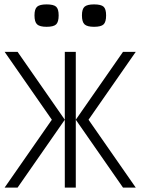

<svg xmlns="http://www.w3.org/2000/svg" viewBox="-20 -854 640 874"><path d="M325 -309 540 -618H598L383 -309ZM1 0 216 -309H275L60 0ZM216 -309 1 -618H60L275 -309ZM275 0V-618H325V0ZM540 0 325 -309H383L598 0ZM408 -732Q377 -732 365 -743Q353 -754 353 -784Q353 -813 365 -823.5Q377 -834 408 -834Q440 -834 451.5 -823.5Q463 -813 463 -784Q463 -754 451.5 -743Q440 -732 408 -732ZM192 -732Q161 -732 149 -743Q137 -754 137 -784Q137 -813 149 -823.5Q161 -834 192 -834Q224 -834 235.5 -823.5Q247 -813 247 -784Q247 -754 235.5 -743Q224 -732 192 -732Z"/></svg>

Font: Victor Mono Thin
Style: Regular
Weight: 100
Monospace: yes
Designer: Rune Bjørnerås
Version: Version 1.561;gftools[0.9.30]